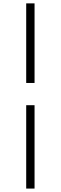

<svg xmlns="http://www.w3.org/2000/svg" viewBox="-20 -835 356 1127"><path d="M133.8 271.9V-217.5H182.8V271.9ZM182.8 -348H133.8V-815.2H182.8Z"/></svg>

Font: Noto Serif JP
Style: Regular
Weight: 200
Designer: Ryoko NISHIZUKA 西塚涼子 (kana & ideographs); Frank Grießhammer (Latin, Greek & Cyrillic); Wenlong ZHANG 张文龙 (bopomofo); San
Foundry: Adobe
Version: Version 2.001;hotconv 1.1.0;makeotfexe 2.6.0